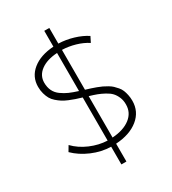

<svg xmlns="http://www.w3.org/2000/svg" viewBox="-221 -925 1041 1165"><g transform="rotate(-30 299.5 -343.0)"><path d="M38.1 -100.1 60.1 -137.2Q101.1 -94.7 159.9 -69.6Q218.8 -44.4 278.8 -42V-344.2Q252.4 -352.1 235.1 -357.9Q217.8 -363.8 194.3 -373.5Q170.9 -383.3 155.8 -393.1Q140.6 -402.8 124 -417.2Q107.4 -431.6 98.1 -448Q88.9 -464.4 82.5 -486.8Q76.2 -509.3 76.2 -535.2Q76.2 -605.5 131.1 -649.9Q186 -694.3 278.8 -700.2V-811H314V-701.2Q365.7 -699.7 417 -684.3Q468.3 -668.9 505.9 -644L486.8 -606Q451.2 -629.4 405.3 -642.6Q359.4 -655.8 314 -657.2V-377.9Q336.4 -371.1 349.6 -366.9Q362.8 -362.8 383.8 -355Q404.8 -347.2 417.5 -341.1Q430.2 -335 447.5 -325Q464.8 -314.9 475.3 -304.9Q485.8 -294.9 497.6 -281.2Q509.3 -267.6 515.4 -252.4Q521.5 -237.3 525.6 -218Q529.8 -198.7 529.8 -176.8Q529.8 -101.1 471.2 -53.5Q412.6 -5.9 314 0V125H278.8V1Q212.4 -0.5 147.7 -28.1Q83 -55.7 38.1 -100.1ZM121.1 -538.1Q121.1 -505.9 133.1 -481.2Q145 -456.5 168.9 -439.5Q192.9 -422.4 217.3 -411.6Q241.7 -400.9 278.8 -389.2V-655.8Q206.1 -651.4 163.6 -619.9Q121.1 -588.4 121.1 -538.1ZM314 -43Q393.1 -48.3 439 -83.7Q484.9 -119.1 484.9 -175.8Q485.4 -204.1 475.6 -227.3Q465.8 -250.5 451.4 -265.9Q437 -281.2 412.6 -294.4Q388.2 -307.6 366.9 -315.7Q345.7 -323.7 314 -333Z"/></g></svg>

Font: Montserrat Ultra Light
Style: Regular
Weight: 200
Designer: Julieta Ulanovsky
Foundry: Julieta Ulanovsky
Version: Version 3.001;PS 003.001;hotconv 1.0.70;makeotf.lib2.5.58329